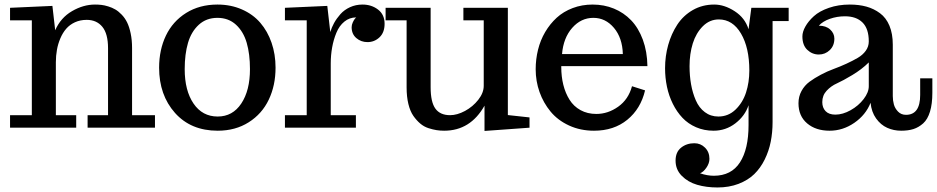

<svg xmlns="http://www.w3.org/2000/svg" viewBox="-20 -558 4094 839"><path d="M313 0H23.9V-54.7H119.1V-469.2H23.9V-523.9L209 -532.2L221.2 -425.8Q245.1 -480.5 294.7 -509.3Q344.2 -538.1 395 -538.1Q409.7 -538.1 422.9 -536.6Q436 -535.2 452.9 -530Q469.7 -524.9 483.6 -516.8Q497.6 -508.8 511.7 -494.1Q525.9 -479.5 535.4 -460.2Q544.9 -440.9 551 -412.1Q557.1 -383.3 557.1 -348.1V-54.7H657.2V0H362.8V-54.7H452.1V-347.2Q452.1 -410.6 427.2 -440.9Q402.3 -471.2 358.9 -471.2Q330.6 -471.2 307.6 -460.7Q284.7 -450.2 269.3 -432.4Q253.9 -414.6 243.7 -390.4Q233.4 -366.2 228.8 -340.3Q224.1 -314.5 224.1 -286.1V-54.7H313Z M787.1 -255.9Q787.1 -162.1 825.7 -105.5Q864.3 -48.8 931.2 -48.8Q996.6 -48.8 1034.4 -105.7Q1072.3 -162.6 1072.3 -255.9Q1072.3 -321.8 1058.1 -370.8Q1043.9 -419.9 1011.2 -450Q978.5 -480 930.2 -480Q881.8 -480 848.9 -450Q815.9 -419.9 801.5 -370.6Q787.1 -321.3 787.1 -255.9ZM931.2 13.2Q814 13.2 744.6 -64.7Q675.3 -142.6 675.3 -262.2Q675.3 -340.3 705.1 -402.6Q734.9 -464.8 793.5 -501.5Q852.1 -538.1 930.2 -538.1Q988.8 -538.1 1037.1 -516.8Q1085.4 -495.6 1117.4 -458.5Q1149.4 -421.4 1166.7 -371.1Q1184.1 -320.8 1184.1 -262.2Q1184.1 -184.6 1154.5 -122.6Q1125 -60.5 1066.9 -23.7Q1008.8 13.2 931.2 13.2Z M1535.2 0H1225.1V-54.7H1320.3V-469.2H1225.1V-523.9L1410.2 -532.2L1423.3 -418Q1429.2 -438 1439.9 -457.5Q1450.7 -477.1 1467.5 -496.1Q1484.4 -515.1 1509.5 -526.6Q1534.7 -538.1 1564 -538.1Q1603.5 -538.1 1632.1 -516.1Q1660.6 -494.1 1660.6 -454.1Q1660.6 -416 1638.4 -395Q1616.2 -374 1585.9 -374Q1557.6 -374 1537.1 -391.6Q1516.6 -409.2 1516.6 -439Q1516.6 -449.2 1521.5 -460Q1526.4 -470.7 1531.2 -476.6L1536.6 -481.9Q1507.3 -481.9 1484.9 -463.6Q1462.4 -445.3 1450 -415Q1437.5 -384.8 1431.4 -350.8Q1425.3 -316.9 1425.3 -280.8V-54.7H1535.2Z M2097.2 14.2V-96.2Q2035.6 13.2 1920.9 13.2Q1903.8 13.2 1887.9 10.7Q1872.1 8.3 1852.3 2Q1832.5 -4.4 1816.4 -18.1Q1800.3 -31.7 1786.4 -51.5Q1772.5 -71.3 1764.6 -103.3Q1756.8 -135.3 1756.8 -175.8V-469.2H1665V-523.9H1861.8V-176.8Q1861.8 -111.8 1882.6 -83.3Q1903.3 -54.7 1946.8 -54.7Q1977.5 -54.7 2012 -73.2Q2046.4 -91.8 2070.1 -122.1Q2093.8 -152.3 2093.8 -183.1V-469.2H2004.9V-523.9H2199.2V-55.2L2293.9 -44.9V0Z M2436 -321.8H2701.7Q2699.7 -392.6 2662.8 -436.3Q2626 -480 2572.8 -480Q2519 -480 2480.5 -436.3Q2441.9 -392.6 2436 -321.8ZM2320.8 -255.4Q2320.8 -299.3 2331.1 -340.8Q2341.3 -382.3 2362.3 -418Q2383.3 -453.6 2412.6 -480.5Q2441.9 -507.3 2482.4 -522.7Q2522.9 -538.1 2569.8 -538.1Q2619.6 -538.1 2662.6 -520.5Q2705.6 -502.9 2737.8 -469.5Q2770 -436 2789.1 -384.5Q2808.1 -333 2809.1 -269H2432.6V-265.1Q2432.6 -223.1 2441.7 -187Q2450.7 -150.9 2468.8 -122.1Q2486.8 -93.3 2516.8 -76.7Q2546.9 -60.1 2585.9 -60.1Q2636.7 -60.1 2681.4 -91.8Q2726.1 -123.5 2741.7 -181.2L2798.8 -163.1Q2779.8 -82.5 2721.2 -34.7Q2662.6 13.2 2575.7 13.2Q2516.1 13.2 2466.8 -9.5Q2417.5 -32.2 2386 -70.3Q2354.5 -108.4 2337.6 -156Q2320.8 -203.6 2320.8 -255.4Z M3115.2 261.2Q3066.4 261.2 3026.4 249.5Q2986.3 237.8 2959.2 210.4Q2932.1 183.1 2932.1 144Q2932.1 106.4 2956.3 87.2Q2980.5 67.9 3014.2 67.9Q3041.5 67.9 3060.8 87.2Q3080.1 106.4 3080.1 136.2Q3080.1 155.3 3066.9 174.6Q3053.7 193.8 3039.1 199.2Q3070.3 210 3099.1 210Q3175.8 210 3213.4 151.6Q3251 93.3 3251 -11.2V-98.1Q3235.4 -51.3 3193.4 -19Q3151.4 13.2 3098.1 13.2Q3056.6 13.2 3021.7 -2Q2986.8 -17.1 2962.2 -43.2Q2937.5 -69.3 2920.2 -104.2Q2902.8 -139.2 2894.5 -178.7Q2886.2 -218.3 2886.2 -259.8Q2886.2 -312.5 2899.9 -361.6Q2913.6 -410.6 2939.7 -450.4Q2965.8 -490.2 3007.6 -514.2Q3049.3 -538.1 3101.1 -538.1Q3145.5 -538.1 3190.4 -509Q3235.4 -480 3251 -430.2L3263.2 -523.9H3426.3V-465.8H3356V-24.9Q3356 20.5 3347.9 61.3Q3339.8 102.1 3321.5 139.2Q3303.2 176.3 3275.9 202.9Q3248.5 229.5 3207.3 245.4Q3166 261.2 3115.2 261.2ZM3119.1 -48.8Q3162.6 -48.8 3194.1 -79.1Q3225.6 -109.4 3240 -153.8Q3254.4 -198.2 3254.4 -250Q3254.4 -349.6 3218 -411.4Q3181.6 -473.1 3121.1 -473.1Q3081.1 -473.1 3051.3 -443.4Q3021.5 -413.6 3007.3 -368.2Q2993.2 -322.8 2993.2 -269Q2993.2 -227.1 2999.8 -189.7Q3006.3 -152.3 3020.5 -119.6Q3034.7 -86.9 3060.1 -67.9Q3085.4 -48.8 3119.1 -48.8Z M3573.2 -111.8Q3573.2 -87.4 3587.6 -72.3Q3602.1 -57.1 3630.4 -57.1Q3662.6 -57.1 3697 -76.4Q3731.4 -95.7 3753.9 -125Q3776.4 -154.3 3776.4 -181.2V-285.2Q3745.1 -254.4 3704.3 -230Q3663.6 -205.6 3637.5 -193.8Q3611.3 -182.1 3592.3 -161.6Q3573.2 -141.1 3573.2 -111.8ZM4054.2 -152.8Q4054.2 -104 4043.9 -70.3Q4033.7 -36.6 4014.2 -19Q3994.6 -1.5 3971.7 5.9Q3948.7 13.2 3918 13.2Q3885.3 13.2 3856.9 0.5Q3828.6 -12.2 3808.3 -40.5Q3788.1 -68.8 3784.2 -108.9Q3763.2 -55.7 3713.1 -21.2Q3663.1 13.2 3605 13.2Q3544.9 13.2 3507.1 -18.8Q3469.2 -50.8 3469.2 -106.9Q3469.2 -136.2 3482.4 -160.4Q3495.6 -184.6 3517.3 -200.7Q3539.1 -216.8 3566.7 -231.4Q3594.2 -246.1 3622.8 -256.6Q3651.4 -267.1 3679 -279.8Q3706.5 -292.5 3728.3 -305.2Q3750 -317.9 3763.2 -336.2Q3776.4 -354.5 3776.4 -377Q3776.4 -432.6 3749 -459.7Q3721.7 -486.8 3672.4 -486.8Q3637.7 -486.8 3606.4 -475.8Q3575.2 -464.8 3558.1 -445.8Q3589.4 -445.8 3607.7 -429Q3626 -412.1 3626 -389.2Q3626 -358.4 3606 -339.1Q3585.9 -319.8 3558.1 -319.8Q3529.3 -319.8 3507.8 -340.1Q3486.3 -360.4 3486.3 -398.9Q3486.3 -418.9 3499.3 -442.1Q3512.2 -465.3 3536.4 -487.3Q3560.5 -509.3 3602.1 -523.7Q3643.6 -538.1 3693.4 -538.1Q3733.4 -538.1 3766.1 -529.1Q3798.8 -520 3825.4 -500.2Q3852.1 -480.5 3866.7 -445.6Q3881.3 -410.6 3881.3 -362.8V-138.2Q3881.3 -119.1 3886 -101.8Q3890.6 -84.5 3904.3 -70.3Q3918 -56.2 3939 -56.2Q4001 -56.2 4001 -143.1V-215.8H4054.2Z"/></svg>

Font: Trocchi
Style: Regular
Weight: 400
Designer: vernon adams
Version: Version 1.0; ttfautohint (v0.8) -l 6 -r 50 -G 100